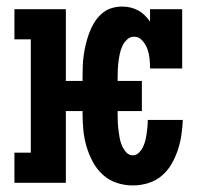

<svg xmlns="http://www.w3.org/2000/svg" viewBox="-20 -558 640 586"><path d="M385 8Q360 8 336 0Q312 -8 293.5 -25Q275 -42 263 -64.5Q251 -87 244 -111Q237 -135 234.5 -160Q232 -185 232 -210V-219H181V0H24V-92H74V-438H24V-530H181V-311H232V-320Q232 -337 232.5 -354.5Q233 -372 235.5 -389.5Q238 -407 242 -423.5Q246 -440 252 -456.5Q258 -473 267 -488Q276 -503 289 -515Q302 -527 318.5 -532.5Q335 -538 353 -538Q366 -538 378.5 -535Q391 -532 402 -526Q413 -520 422 -511Q431 -502 438 -492V-530H536V-349H438Q438 -364 436.5 -379Q435 -394 430 -408Q425 -422 414.5 -434Q404 -446 389 -446Q377 -446 367.5 -437Q358 -428 353 -416.5Q348 -405 345.5 -393Q343 -381 341.5 -369Q340 -357 339.5 -344.5Q339 -332 339 -320V-311H413V-219H339V-210Q339 -198 339.5 -186Q340 -174 341.5 -162Q343 -150 345 -138Q347 -126 351.5 -115Q356 -104 364.5 -94Q373 -84 385 -84Q396 -84 404 -92Q412 -100 416.5 -109.5Q421 -119 423.5 -129Q426 -139 427.5 -149.5Q429 -160 430 -170.5Q431 -181 431 -192H538Q537 -169 533.5 -145.5Q530 -122 522.5 -99.5Q515 -77 503 -56.5Q491 -36 473 -21Q455 -6 432 1Q409 8 385 8Z"/></svg>

Font: Iosevka Slab Semibold Extended
Style: Regular
Weight: 600
Width: 7
Monospace: yes
Designer: Belleve Invis
Foundry: Belleve Invis
Version: Version 11.1.0; ttfautohint (v1.8.3)